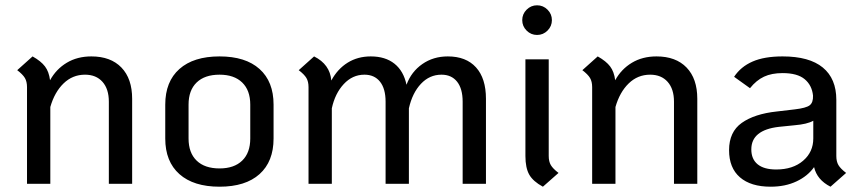

<svg xmlns="http://www.w3.org/2000/svg" viewBox="-20 -694 3252 725"><path d="M479 -321V0H391V-310Q391 -358 367 -385Q343 -412 301 -412Q254 -412 220 -379Q186 -346 170 -290V0H82V-365Q82 -386 74 -399.5Q66 -413 45 -429L103 -481Q135 -463 150 -443Q165 -423 169 -391Q192 -433 232 -457Q272 -481 325 -481Q398 -481 438.5 -439Q479 -397 479 -321Z M604 -171V-299Q604 -386 657.5 -433.5Q711 -481 809 -481Q907 -481 960 -433.5Q1013 -386 1013 -299V-171Q1013 -84 960 -36.5Q907 11 809 11Q711 11 657.5 -36.5Q604 -84 604 -171ZM925 -171V-299Q925 -353 894.5 -382.5Q864 -412 809 -412Q753 -412 722.5 -382.5Q692 -353 692 -299V-171Q692 -117 722.5 -87.5Q753 -58 809 -58Q864 -58 894.5 -87.5Q925 -117 925 -171Z M1815 -321V0H1727V-310Q1727 -359 1706 -385.5Q1685 -412 1647 -412Q1602 -412 1569.5 -377.5Q1537 -343 1524 -285V0H1436V-310Q1436 -359 1415 -385.5Q1394 -412 1356 -412Q1311 -412 1278 -376.5Q1245 -341 1233 -285V0H1145V-365Q1145 -386 1137 -399.5Q1129 -413 1108 -429L1166 -481Q1226 -451 1231 -390Q1255 -434 1293 -457.5Q1331 -481 1380 -481Q1435 -481 1469.5 -453.5Q1504 -426 1515 -374Q1533 -423 1574.5 -452Q1616 -481 1671 -481Q1740 -481 1777.5 -439.5Q1815 -398 1815 -321Z M1952 -618Q1952 -641 1968.5 -657.5Q1985 -674 2008 -674Q2031 -674 2047.5 -657.5Q2064 -641 2064 -618Q2064 -595 2047.5 -578.5Q2031 -562 2008 -562Q1985 -562 1968.5 -578.5Q1952 -595 1952 -618ZM1964 -105V-470H2052V-105Q2052 -84 2060 -70.5Q2068 -57 2089 -41L2030 11Q1993 -9 1978.5 -34.5Q1964 -60 1964 -105Z M2613 -321V0H2525V-310Q2525 -358 2501 -385Q2477 -412 2435 -412Q2388 -412 2354 -379Q2320 -346 2304 -290V0H2216V-365Q2216 -386 2208 -399.5Q2200 -413 2179 -429L2237 -481Q2269 -463 2284 -443Q2299 -423 2303 -391Q2326 -433 2366 -457Q2406 -481 2459 -481Q2532 -481 2572.5 -439Q2613 -397 2613 -321Z M3175 -41 3116 11Q3065 -15 3054 -63Q3030 -29 2987.5 -9Q2945 11 2890 11Q2815 11 2774 -24.5Q2733 -60 2733 -127Q2733 -196 2781 -230Q2829 -264 2913 -273L2981 -281Q3024 -286 3037.5 -296.5Q3051 -307 3050 -333Q3046 -372 3018.5 -395Q2991 -418 2935 -418Q2894 -418 2865 -404.5Q2836 -391 2812 -361L2752 -404Q2777 -442 2821.5 -461.5Q2866 -481 2935 -481Q3036 -481 3087 -439Q3138 -397 3138 -317V-105Q3138 -84 3146 -70.5Q3154 -57 3175 -41ZM3051 -171V-238Q3028 -225 2980 -221L2921 -215Q2817 -203 2817 -130Q2817 -93 2841 -73.5Q2865 -54 2911 -54Q2974 -54 3012.5 -87Q3051 -120 3051 -171Z"/></svg>

Font: KoHo Medium
Style: Regular
Weight: 500
Version: Version 1.000; ttfautohint (v1.6)